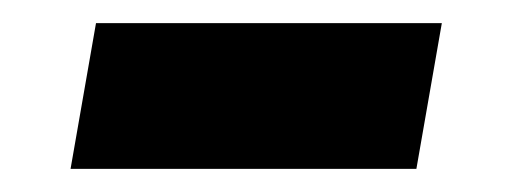

<svg xmlns="http://www.w3.org/2000/svg" viewBox="-20 -355 452 166"><path d="M340 -209H41L63 -335H362Z"/></svg>

Font: Fugaz One
Style: Regular
Weight: 400
Designer: Daniel Hernandez
Foundry: Daniel Hernandez
Version: Version 1.002